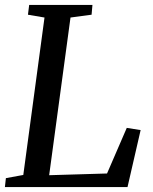

<svg xmlns="http://www.w3.org/2000/svg" viewBox="-22 -763 622 783"><path d="M-2 0 2 -36.5 73 -49.5 159.5 -691.5 92 -703 97 -743H355L351.5 -703L265.5 -691.5L178.5 -48.5L414.5 -55.5L495 -241.5L551.5 -232.5L498 0Z"/></svg>

Font: Merriweather 36pt
Style: Italic
Weight: 400
Italic angle: -7.8°
Version: Version 2.101